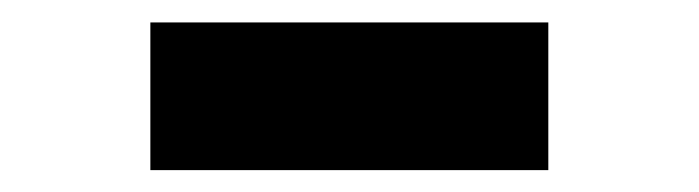

<svg xmlns="http://www.w3.org/2000/svg" viewBox="-20 -606 626 172"><path d="M471.2 -585.9H114.7V-453.6H471.2Z"/></svg>

Font: CaskaydiaCove Nerd Font
Style: Bold
Weight: 700
Designer: Aaron Bell
Foundry: Saja Typeworks
Version: Version 2111.1;Nerd Fonts 2.3.0